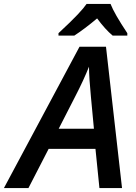

<svg xmlns="http://www.w3.org/2000/svg" viewBox="-79 -951 690 971"><path d="M564.9 -771H490.7Q453.6 -801.8 412.1 -857.9Q348.1 -804.2 296.9 -771H216.8V-783.2Q284.2 -845.7 314.9 -878.7Q345.7 -911.6 358.9 -931.2H480Q498.5 -882.8 564.9 -783.2ZM403.8 -198.2H167L64.9 0H-59.1L323.2 -714.8H457L538.1 0H423.8ZM396 -299.8Q376.5 -502.9 373.8 -545.7Q371.1 -588.4 371.1 -613.8Q344.2 -545.9 301.8 -463.9L217.8 -299.8Z"/></svg>

Font: TypoPRO Open Sans
Style: Italic
Weight: 600
Italic angle: -12°
Foundry: Ascender Corporation
Version: Version 1.10